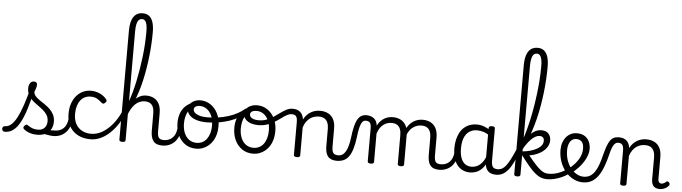

<svg xmlns="http://www.w3.org/2000/svg" viewBox="-159 -1766 7560 2127"><g transform="rotate(5 3620.5 -702.5)"><path d="M-57 17Q-73 17 -81 7.5Q-89 -2 -89 -14Q-89 -26 -81.5 -35.5Q-74 -45 -58 -45Q-23 -45 9 -73Q41 -101 70 -156Q99 -211 127 -293Q155 -375 183 -483L227 -471Q201 -349 172 -257Q143 -165 109.5 -104Q76 -43 35 -13Q-6 17 -57 17ZM302 19Q258 19 218.5 6Q179 -7 151 -32Q144 -39 144 -49Q144 -59 156 -70Q165 -80 173 -82Q181 -84 191 -77Q218 -58 244 -48Q270 -38 307 -38Q352 -38 378.5 -66Q405 -94 405 -139Q405 -179 387.5 -208Q370 -237 342 -260.5Q314 -284 282 -306Q250 -328 222 -353Q194 -378 176.5 -410.5Q159 -443 159 -487Q159 -519 174 -542.5Q189 -566 217 -566Q234 -566 243.5 -557.5Q253 -549 253 -533Q253 -519 247.5 -498.5Q242 -478 231 -453Q232 -427 249.5 -406.5Q267 -386 295 -366.5Q323 -347 354 -326.5Q385 -306 412.5 -280Q440 -254 457.5 -219.5Q475 -185 475 -138Q475 -68 427.5 -24.5Q380 19 302 19ZM480 17Q452 17 426.5 11.5Q401 6 377 3.5Q353 1 326 12L347 -14Q383 -30 407.5 -36.5Q432 -43 452 -44Q472 -45 493 -45Q502 -45 505 -35.5Q508 -26 505.5 -14Q503 -2 496 7.5Q489 17 480 17Z M480 17Q468 17 462 7.5Q456 -2 457 -14Q458 -26 467 -35.5Q476 -45 493 -45Q524 -45 549 -55Q574 -65 592 -83.5Q610 -102 620.5 -128Q631 -154 634 -186Q635 -199 646 -203.5Q657 -208 667.5 -203.5Q678 -199 677 -186Q674 -137 658.5 -99.5Q643 -62 617 -36Q591 -10 556.5 3.5Q522 17 480 17Z M897 17Q774 17 701.5 -52.5Q629 -122 629 -246Q629 -306 645.5 -355.5Q662 -405 692 -441.5Q722 -478 764 -498.5Q806 -519 858 -519Q904 -519 950.5 -499Q997 -479 1030 -439Q1038 -428 1036 -420Q1034 -412 1024 -401Q1013 -390 1004 -388.5Q995 -387 985 -395Q957 -421 929 -437.5Q901 -454 857 -454Q822 -454 793 -440Q764 -426 743.5 -399Q723 -372 712 -334Q701 -296 701 -248Q701 -184 725 -138.5Q749 -93 793.5 -68.5Q838 -44 897 -44Q910 -44 916.5 -34.5Q923 -25 923 -13.5Q923 -2 916.5 7.5Q910 17 897 17Z M897 17Q881 17 873.5 7.5Q866 -2 866 -13.5Q866 -25 874 -34.5Q882 -44 897 -44Q959 -44 1018 -77.5Q1077 -111 1129.5 -173Q1182 -235 1220 -321Q1226 -335 1237.5 -334Q1249 -333 1257 -323Q1265 -313 1258 -298Q1224 -222 1183 -164Q1142 -106 1095 -65.5Q1048 -25 998 -4Q948 17 897 17Z M1692 17Q1657 17 1632.5 7Q1608 -3 1593 -23Q1578 -43 1571 -72Q1564 -101 1564 -139V-326Q1564 -368 1553 -396.5Q1542 -425 1519 -439.5Q1496 -454 1458 -454Q1430 -454 1403 -443Q1376 -432 1352 -408.5Q1328 -385 1308 -349.5Q1288 -314 1272 -264L1254 -311Q1271 -357 1292.5 -395Q1314 -433 1341 -460.5Q1368 -488 1400 -503.5Q1432 -519 1470 -519Q1518 -519 1555 -500Q1592 -481 1613 -440.5Q1634 -400 1634 -334V-139Q1634 -88 1648.5 -66.5Q1663 -45 1705 -45Q1717 -45 1722.5 -35.5Q1728 -26 1727 -14Q1726 -2 1717.5 7.5Q1709 17 1692 17ZM1249 15Q1231 15 1223 9.5Q1215 4 1215 -7V-1218Q1215 -1321 1250 -1372.5Q1285 -1424 1352 -1424Q1395 -1424 1423.5 -1401.5Q1452 -1379 1466 -1334.5Q1480 -1290 1480 -1224Q1480 -1164 1476.5 -1098Q1473 -1032 1465.5 -963Q1458 -894 1446.5 -823.5Q1435 -753 1419.5 -684.5Q1404 -616 1383.5 -552Q1363 -488 1338.5 -431Q1314 -374 1284 -325V-7Q1284 4 1275.5 9.5Q1267 15 1249 15ZM1284 -441Q1301 -488 1317 -545.5Q1333 -603 1347 -669Q1361 -735 1372.5 -805.5Q1384 -876 1392.5 -948Q1401 -1020 1405 -1090Q1409 -1160 1409 -1224Q1409 -1269 1403 -1299Q1397 -1329 1383.5 -1344Q1370 -1359 1350 -1359Q1327 -1359 1312.5 -1343.5Q1298 -1328 1291 -1297Q1284 -1266 1284 -1217Z M1691 17Q1679 17 1673 7.5Q1667 -2 1668 -14Q1669 -26 1678 -35.5Q1687 -45 1704 -45Q1735 -45 1760 -55Q1785 -65 1803 -83.5Q1821 -102 1831.5 -128Q1842 -154 1845 -186Q1846 -199 1857 -203.5Q1868 -208 1878.5 -203.5Q1889 -199 1888 -186Q1885 -137 1869.5 -99.5Q1854 -62 1828 -36Q1802 -10 1767.5 3.5Q1733 17 1691 17Z M2069 19Q2001 19 1949.5 -15.5Q1898 -50 1869 -110.5Q1840 -171 1840 -250Q1840 -305 1856 -351Q1872 -397 1903.5 -430Q1935 -463 1981 -481.5Q2027 -500 2087 -500Q2098 -500 2101 -490.5Q2104 -481 2100 -472Q2096 -463 2086 -463Q2054 -463 2027 -453Q2000 -443 1979 -424.5Q1958 -406 1943 -380.5Q1928 -355 1920 -321.5Q1912 -288 1912 -250Q1912 -189 1931 -143Q1950 -97 1985.5 -71.5Q2021 -46 2069 -46Q2105 -46 2133.5 -60.5Q2162 -75 2182 -102Q2202 -129 2213 -166.5Q2224 -204 2224 -250Q2224 -315 2203.5 -361Q2183 -407 2148.5 -431.5Q2114 -456 2073 -456Q2057 -456 2049.5 -465.5Q2042 -475 2042 -487.5Q2042 -500 2049.5 -509.5Q2057 -519 2073 -519Q2134 -519 2184.5 -485.5Q2235 -452 2265.5 -391.5Q2296 -331 2296 -250Q2296 -203 2285.5 -161.5Q2275 -120 2254.5 -87Q2234 -54 2206 -30.5Q2178 -7 2143.5 6Q2109 19 2069 19Z M2162 -282Q2094 -282 2043.5 -298.5Q1993 -315 1966.5 -346Q1940 -377 1940 -419Q1940 -447 1958.5 -469.5Q1977 -492 2007 -505.5Q2037 -519 2071 -519Q2087 -519 2095 -509.5Q2103 -500 2103 -487.5Q2103 -475 2095.5 -465.5Q2088 -456 2072 -456Q2039 -456 2022.5 -443.5Q2006 -431 2006 -412Q2006 -381 2047.5 -359.5Q2089 -338 2162 -338Q2225 -338 2284.5 -347Q2344 -356 2397.5 -373Q2451 -390 2495.5 -414Q2540 -438 2573 -467Q2583 -476 2594 -471Q2605 -466 2608.5 -454Q2612 -442 2598 -429Q2563 -396 2515 -368.5Q2467 -341 2410.5 -322Q2354 -303 2291 -292.5Q2228 -282 2162 -282Z M2701 19Q2633 19 2581.5 -15.5Q2530 -50 2501 -110.5Q2472 -171 2472 -250Q2472 -305 2488 -351Q2504 -397 2535.5 -430Q2567 -463 2613 -481.5Q2659 -500 2719 -500Q2730 -500 2733 -490.5Q2736 -481 2732 -472Q2728 -463 2718 -463Q2686 -463 2659 -453Q2632 -443 2611 -424.5Q2590 -406 2575 -380.5Q2560 -355 2552 -321.5Q2544 -288 2544 -250Q2544 -189 2563 -143Q2582 -97 2617.5 -71.5Q2653 -46 2701 -46Q2737 -46 2765.5 -60.5Q2794 -75 2814 -102Q2834 -129 2845 -166.5Q2856 -204 2856 -250Q2856 -315 2835.5 -361Q2815 -407 2780.5 -431.5Q2746 -456 2705 -456Q2689 -456 2681.5 -465.5Q2674 -475 2674 -487.5Q2674 -500 2681.5 -509.5Q2689 -519 2705 -519Q2766 -519 2816.5 -485.5Q2867 -452 2897.5 -391.5Q2928 -331 2928 -250Q2928 -203 2917.5 -161.5Q2907 -120 2886.5 -87Q2866 -54 2838 -30.5Q2810 -7 2775.5 6Q2741 19 2701 19Z M2730 -301Q2690 -301 2652.5 -313Q2615 -325 2590.5 -351.5Q2566 -378 2566 -418Q2566 -448 2584.5 -470.5Q2603 -493 2634.5 -506Q2666 -519 2703 -519Q2719 -519 2727 -509.5Q2735 -500 2735 -487.5Q2735 -475 2727 -465.5Q2719 -456 2703 -456Q2669 -456 2650.5 -444Q2632 -432 2632 -410Q2632 -394 2644.5 -381Q2657 -368 2680 -361.5Q2703 -355 2733 -355Q2782 -355 2822.5 -371Q2863 -387 2899 -411Q2935 -435 2967.5 -459Q3000 -483 3032 -499Q3064 -515 3098 -515Q3114 -515 3121.5 -505.5Q3129 -496 3128 -484Q3127 -472 3118.5 -463Q3110 -454 3095 -454Q3067 -454 3039 -438.5Q3011 -423 2980.5 -400Q2950 -377 2913 -354.5Q2876 -332 2831 -316.5Q2786 -301 2730 -301Z M3633 17Q3598 17 3573.5 7Q3549 -3 3533.5 -23Q3518 -43 3511.5 -72Q3505 -101 3505 -139V-326Q3505 -366 3493.5 -394.5Q3482 -423 3458 -438.5Q3434 -454 3393 -454Q3369 -454 3344.5 -447Q3320 -440 3298 -424.5Q3276 -409 3257 -383Q3238 -357 3226 -319V-7Q3226 4 3217 9.5Q3208 15 3190 15Q3173 15 3164.5 9.5Q3156 4 3156 -7V-371Q3156 -418 3141.5 -436Q3127 -454 3095 -454Q3082 -454 3076 -463Q3070 -472 3070 -484Q3070 -496 3077 -505.5Q3084 -515 3097 -515Q3124 -515 3145 -508.5Q3166 -502 3181.5 -489Q3197 -476 3206.5 -457Q3216 -438 3220 -414L3222 -407Q3236 -436 3256.5 -457Q3277 -478 3300.5 -492Q3324 -506 3350 -512.5Q3376 -519 3403 -519Q3453 -519 3491.5 -500Q3530 -481 3552 -440.5Q3574 -400 3574 -334V-139Q3574 -88 3589 -66.5Q3604 -45 3646 -45Q3658 -45 3663.5 -35.5Q3669 -26 3668 -14Q3667 -2 3658.5 7.5Q3650 17 3633 17Z M3632 17Q3623 17 3618.5 7.5Q3614 -2 3615.5 -14Q3617 -26 3624 -35.5Q3631 -45 3644 -45Q3671 -45 3692 -58.5Q3713 -72 3728 -99Q3743 -126 3753.5 -165Q3764 -204 3770 -255Q3779 -328 3791 -377.5Q3803 -427 3821 -457.5Q3839 -488 3863 -501.5Q3887 -515 3918 -515Q3927 -515 3931.5 -505.5Q3936 -496 3935.5 -484Q3935 -472 3930 -463Q3925 -454 3916 -454Q3901 -454 3888.5 -445Q3876 -436 3866 -414.5Q3856 -393 3848 -356.5Q3840 -320 3834 -266Q3824 -186 3807 -131Q3790 -76 3765.5 -43.5Q3741 -11 3708 3Q3675 17 3632 17Z M4011 15Q3994 15 3985.5 9.5Q3977 4 3977 -7V-371Q3977 -418 3962.5 -436Q3948 -454 3916 -454Q3902 -454 3895 -463Q3888 -472 3888 -484Q3888 -496 3895.5 -505.5Q3903 -515 3918 -515Q3947 -515 3968 -507.5Q3989 -500 4004.5 -487Q4020 -474 4029 -455Q4038 -436 4041 -414L4042 -410Q4058 -442 4078.5 -463Q4099 -484 4122 -496.5Q4145 -509 4168 -514Q4191 -519 4211 -519Q4260 -519 4298 -500Q4336 -481 4358.5 -440.5Q4381 -400 4381 -334V-7Q4381 4 4372 9.5Q4363 15 4346 15Q4328 15 4319.5 9.5Q4311 4 4311 -7V-326Q4311 -367 4300 -395.5Q4289 -424 4265.5 -439Q4242 -454 4202 -454Q4180 -454 4158.5 -447.5Q4137 -441 4115.5 -425.5Q4094 -410 4076.5 -385Q4059 -360 4047 -322V-7Q4047 4 4038 9.5Q4029 15 4011 15ZM4772 17Q4737 17 4712 7Q4687 -3 4672 -23Q4657 -43 4650.5 -72Q4644 -101 4644 -139V-326Q4644 -366 4633 -394.5Q4622 -423 4598.5 -438.5Q4575 -454 4536 -454Q4509 -454 4482.5 -445Q4456 -436 4432 -415.5Q4408 -395 4389.5 -360.5Q4371 -326 4360 -276H4334Q4338 -335 4356 -380.5Q4374 -426 4402.5 -457Q4431 -488 4467.5 -503.5Q4504 -519 4545 -519Q4593 -519 4631 -500Q4669 -481 4691 -440.5Q4713 -400 4713 -334V-139Q4713 -88 4727.5 -66.5Q4742 -45 4785 -45Q4796 -45 4801.5 -35.5Q4807 -26 4806 -14Q4805 -2 4797 7.5Q4789 17 4772 17Z M4771 17Q4759 17 4753 7.5Q4747 -2 4748 -14Q4749 -26 4758 -35.5Q4767 -45 4784 -45Q4815 -45 4840 -55Q4865 -65 4883 -83.5Q4901 -102 4911.5 -128Q4922 -154 4925 -186Q4926 -199 4937 -203.5Q4948 -208 4958.5 -203.5Q4969 -199 4968 -186Q4965 -137 4949.5 -99.5Q4934 -62 4908 -36Q4882 -10 4847.5 3.5Q4813 17 4771 17Z M5115 17Q5058 17 5014 -11.5Q4970 -40 4945 -96.5Q4920 -153 4920 -236Q4920 -287 4930 -330.5Q4940 -374 4958.5 -409Q4977 -444 5005 -468.5Q5033 -493 5068.5 -506Q5104 -519 5147 -519Q5187 -519 5227 -504.5Q5267 -490 5301 -465V-403Q5262 -433 5226 -444Q5190 -455 5152 -455Q5123 -455 5098.5 -446Q5074 -437 5054.5 -420Q5035 -403 5021 -377Q5007 -351 5000 -317Q4993 -283 4993 -240Q4993 -182 5007.5 -138.5Q5022 -95 5052 -71.5Q5082 -48 5126 -48Q5161 -48 5193 -64Q5225 -80 5251.5 -117Q5278 -154 5295 -215L5313 -163Q5291 -88 5257 -49Q5223 -10 5186 3.5Q5149 17 5115 17ZM5407 17Q5374 17 5349 7.5Q5324 -2 5308.5 -21.5Q5293 -41 5286 -69.5Q5279 -98 5279 -136V-491Q5279 -503 5287.5 -509Q5296 -515 5314 -515Q5331 -515 5339.5 -509.5Q5348 -504 5348 -492V-136Q5348 -88 5363 -66.5Q5378 -45 5420 -45Q5428 -45 5432.5 -35.5Q5437 -26 5436 -14Q5435 -2 5428 7.5Q5421 17 5407 17Z M5406 17Q5390 17 5384 7.5Q5378 -2 5381 -14Q5384 -26 5393.5 -35.5Q5403 -45 5419 -45Q5444 -45 5466 -57Q5488 -69 5510 -97Q5532 -125 5556 -172Q5580 -219 5610 -288Q5616 -302 5626 -302.5Q5636 -303 5642.5 -294.5Q5649 -286 5645 -272Q5620 -196 5593.5 -141Q5567 -86 5538 -51Q5509 -16 5476.5 0.5Q5444 17 5406 17Z M5640 15Q5622 15 5614 9.5Q5606 4 5606 -7V-1217Q5606 -1286 5621.5 -1332Q5637 -1378 5667.5 -1401Q5698 -1424 5743 -1424Q5786 -1424 5814.5 -1401.5Q5843 -1379 5857 -1334Q5871 -1289 5871 -1224Q5871 -1159 5867 -1088.5Q5863 -1018 5854.5 -943Q5846 -868 5833 -792Q5820 -716 5802 -642Q5784 -568 5760.5 -498.5Q5737 -429 5707.5 -366.5Q5678 -304 5642 -252L5631 -320Q5649 -347 5666 -393Q5683 -439 5699.5 -498.5Q5716 -558 5731 -626.5Q5746 -695 5758.5 -770Q5771 -845 5780.5 -923Q5790 -1001 5795 -1077Q5800 -1153 5800 -1224Q5800 -1269 5794 -1298.5Q5788 -1328 5774.5 -1343.5Q5761 -1359 5741 -1359Q5718 -1359 5703.5 -1343.5Q5689 -1328 5682 -1296.5Q5675 -1265 5675 -1216V-7Q5675 4 5666.5 9.5Q5658 15 5640 15ZM5971 17Q5937 17 5906 6Q5875 -5 5842 -31.5Q5809 -58 5769 -105Q5729 -152 5675 -223H5671V-266Q5720 -270 5761.5 -282Q5803 -294 5834.5 -311.5Q5866 -329 5883 -352Q5900 -375 5900 -403Q5900 -429 5886.5 -441Q5873 -453 5850 -453Q5823 -453 5792.5 -433.5Q5762 -414 5729.5 -374.5Q5697 -335 5665 -275L5656 -344Q5681 -390 5713 -429.5Q5745 -469 5783 -493.5Q5821 -518 5864 -518Q5917 -518 5943.5 -488.5Q5970 -459 5970 -414Q5970 -384 5958 -358Q5946 -332 5925.5 -310.5Q5905 -289 5877.5 -272.5Q5850 -256 5818.5 -245Q5787 -234 5754 -229Q5800 -172 5833 -136Q5866 -100 5891 -80Q5916 -60 5938 -52.5Q5960 -45 5984 -45Q5997 -45 6002 -35.5Q6007 -26 6006 -14Q6005 -2 5996 7.5Q5987 17 5971 17Z M5971 17Q5956 17 5950 7.5Q5944 -2 5946.5 -14Q5949 -26 5958.5 -35.5Q5968 -45 5984 -45Q6040 -45 6093 -64.5Q6146 -84 6186 -114Q6197 -121 6205.5 -117Q6214 -113 6218.5 -103Q6223 -93 6222.5 -82Q6222 -71 6213 -66Q6180 -42 6139 -23Q6098 -4 6055 6.5Q6012 17 5971 17Z M6190 -113Q6212 -129 6232 -147Q6252 -165 6269 -184Q6292 -211 6308 -238Q6324 -265 6332.5 -294Q6341 -323 6341 -352Q6341 -407 6318.5 -431Q6296 -455 6256 -455Q6243 -455 6237.5 -464.5Q6232 -474 6232.5 -487Q6233 -500 6240 -509.5Q6247 -519 6259 -519Q6314 -519 6348 -496Q6382 -473 6398 -436Q6414 -399 6414 -356Q6414 -322 6401.5 -286.5Q6389 -251 6367.5 -216.5Q6346 -182 6318 -150Q6297 -127 6273.5 -106Q6250 -85 6224 -66Z M6371 17Q6326 17 6284 0Q6242 -17 6207.5 -48Q6173 -79 6147 -121.5Q6121 -164 6107 -214.5Q6093 -265 6093 -321Q6093 -364 6105.5 -400.5Q6118 -437 6140 -463.5Q6162 -490 6192.5 -504.5Q6223 -519 6259 -519Q6271 -519 6277 -509.5Q6283 -500 6282.5 -487Q6282 -474 6274.5 -464.5Q6267 -455 6255 -455Q6240 -455 6226 -449Q6212 -443 6201 -432Q6190 -421 6182.5 -405Q6175 -389 6170.5 -368.5Q6166 -348 6166 -323Q6166 -262 6183.5 -211Q6201 -160 6231 -123Q6261 -86 6298 -66Q6335 -46 6373 -46Q6414 -46 6444 -63.5Q6474 -81 6496.5 -114.5Q6519 -148 6536.5 -196.5Q6554 -245 6569 -308Q6583 -362 6597 -401.5Q6611 -441 6628 -466Q6645 -491 6668.5 -503Q6692 -515 6725 -515Q6737 -515 6743 -505.5Q6749 -496 6748.5 -484Q6748 -472 6741 -463Q6734 -454 6722 -454Q6708 -454 6696 -446.5Q6684 -439 6673.5 -422.5Q6663 -406 6653.5 -379Q6644 -352 6635 -314Q6618 -244 6596 -184Q6574 -124 6543.5 -78.5Q6513 -33 6471 -8Q6429 17 6371 17Z M6818 15Q6801 15 6792.5 9.5Q6784 4 6784 -7V-371Q6784 -418 6769.5 -436Q6755 -454 6723 -454Q6711 -454 6705 -463Q6699 -472 6699 -484Q6699 -496 6706 -505.5Q6713 -515 6725 -515Q6752 -515 6773 -508.5Q6794 -502 6809.5 -489Q6825 -476 6834.5 -457Q6844 -438 6848 -414L6850 -407Q6864 -436 6884.5 -457Q6905 -478 6928.5 -492Q6952 -506 6978 -512.5Q7004 -519 7031 -519Q7081 -519 7119.5 -500Q7158 -481 7180 -440.5Q7202 -400 7202 -334V-95Q7202 -78 7206.5 -67Q7211 -56 7219.5 -50.5Q7228 -45 7239 -45Q7249 -45 7257.5 -48Q7266 -51 7275 -57Q7284 -63 7292 -71Q7299 -77 7307.5 -74.5Q7316 -72 7322 -65Q7329 -57 7330 -48.5Q7331 -40 7326 -32Q7315 -17 7298.5 -6Q7282 5 7263 11Q7244 17 7225 17Q7202 17 7184.5 10.5Q7167 4 7155.5 -9Q7144 -22 7138.5 -41Q7133 -60 7133 -84V-326Q7133 -366 7121.5 -394.5Q7110 -423 7086 -438.5Q7062 -454 7021 -454Q6997 -454 6972.5 -447Q6948 -440 6926 -424.5Q6904 -409 6885 -383Q6866 -357 6854 -319V-7Q6854 4 6845 9.5Q6836 15 6818 15Z"/></g></svg>

Font: Playwrite BE WAL Light
Style: Regular
Weight: 300
Version: Version 1.002